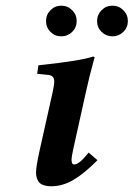

<svg xmlns="http://www.w3.org/2000/svg" viewBox="-20 -646 470 676"><path d="M283.2 -325.2 238.8 -125Q231.9 -94.2 231.9 -83Q231.9 -66.9 241.2 -66.9Q259.3 -66.9 292 -108.9L323.2 -82Q275.9 -34.2 237.8 -12.2Q199.7 9.8 161.1 9.8Q143.1 9.8 131.3 5.1Q119.6 0.5 114.7 -8.1Q109.9 -16.6 108.4 -23.4Q106.9 -30.3 106.9 -39.1Q106.9 -59.6 120.1 -119.1L165 -319.8Q170.9 -346.2 170.9 -359.4Q170.9 -378.9 152.8 -381.8L110.8 -386.2L115.2 -416Q268.6 -432.6 307.1 -446.8Q313 -446.8 313 -443.8Q294.4 -377 283.2 -325.2ZM157.7 -533.7Q142.1 -549.3 142.1 -571.8Q142.1 -594.2 157.7 -610.1Q173.3 -626 195.8 -626Q218.3 -626 234.1 -610.1Q250 -594.2 250 -571.8Q250 -549.3 234.1 -533.7Q218.3 -518.1 195.8 -518.1Q173.3 -518.1 157.7 -533.7ZM337.6 -533.7Q321.8 -549.3 321.8 -571.8Q321.8 -594.2 337.6 -610.1Q353.5 -626 376 -626Q398.4 -626 414.3 -610.1Q430.2 -594.2 430.2 -571.8Q430.2 -549.3 414.3 -533.7Q398.4 -518.1 376 -518.1Q353.5 -518.1 337.6 -533.7Z"/></svg>

Font: Linux Libertine G
Style: Bold Italic
Weight: 700
Italic angle: -11.5°
Designer: Philipp H. Poll
Foundry: Philipp H. Poll
Version: Version 4.1.0